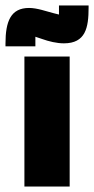

<svg xmlns="http://www.w3.org/2000/svg" viewBox="-55 -680 343 700"><path d="M199 0V-474H34V0ZM268 -660H160V-627L140 -632C113 -639 80 -651 51 -651C-16 -651 -35 -602 -35 -521V-511H74V-546L98 -538C123 -529 152 -522 178 -522C257 -522 268 -579 268 -652Z"/></svg>

Font: Passion One
Style: Regular
Weight: 400
Designer: Alejandro Lo Celso
Foundry: Fontstage
Version: Version 1.001